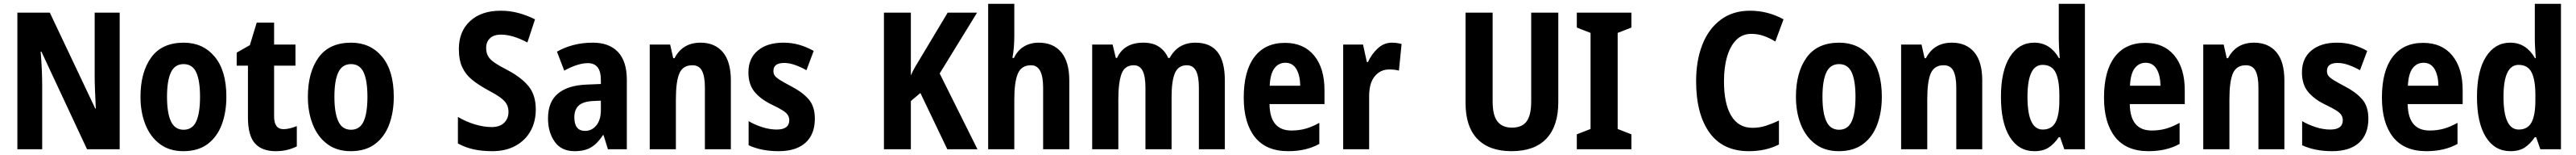

<svg xmlns="http://www.w3.org/2000/svg" viewBox="-20 -780 13497 810"><path d="M607 0H436L197 -510H193Q197 -463 199 -418Q201 -373 201 -337V0H71V-714H241L479 -213H482Q480 -257 478 -301.5Q476 -346 476 -380V-714H607Z M1166 -274Q1166 -194 1142 -129.5Q1118 -65 1068 -27.5Q1018 10 940 10Q868 10 818 -27Q768 -64 742 -128.5Q716 -193 716 -274Q716 -402 772 -479.5Q828 -557 943 -557Q1043 -557 1104.5 -484Q1166 -411 1166 -274ZM855 -274Q855 -190 875.5 -146Q896 -102 942 -102Q988 -102 1008 -145.5Q1028 -189 1028 -274Q1028 -359 1008 -402Q988 -445 942 -445Q896 -445 875.5 -402Q855 -359 855 -274Z M1465 -105Q1482 -105 1499.5 -109.5Q1517 -114 1535 -121V-15Q1511 -3 1484 3.5Q1457 10 1424 10Q1352 10 1315.5 -31Q1279 -72 1279 -166V-437H1220V-505L1289 -544L1325 -662H1416V-547H1528V-437H1416V-172Q1416 -105 1465 -105Z M2043 -274Q2043 -194 2019 -129.5Q1995 -65 1945 -27.5Q1895 10 1817 10Q1745 10 1695 -27Q1645 -64 1619 -128.5Q1593 -193 1593 -274Q1593 -402 1649 -479.5Q1705 -557 1820 -557Q1920 -557 1981.5 -484Q2043 -411 2043 -274ZM1732 -274Q1732 -190 1752.5 -146Q1773 -102 1819 -102Q1865 -102 1885 -145.5Q1905 -189 1905 -274Q1905 -359 1885 -402Q1865 -445 1819 -445Q1773 -445 1752.5 -402Q1732 -359 1732 -274Z M2787 -208Q2787 -145 2760 -96Q2733 -47 2681.5 -18.5Q2630 10 2559 10Q2507 10 2464 1Q2421 -8 2379 -30V-169Q2421 -144 2468 -130Q2515 -116 2555 -116Q2599 -116 2621.5 -138.5Q2644 -161 2644 -195Q2644 -218 2634.5 -235.5Q2625 -253 2601 -270.5Q2577 -288 2533 -311Q2487 -336 2453.5 -363Q2420 -390 2402 -428Q2384 -466 2384 -524Q2384 -616 2443 -670Q2502 -724 2603 -724Q2653 -724 2698 -711.5Q2743 -699 2783 -679L2743 -558Q2666 -599 2605 -599Q2566 -599 2546.5 -579.5Q2527 -560 2527 -530Q2527 -505 2536.5 -487.5Q2546 -470 2570.5 -453Q2595 -436 2640 -413Q2712 -375 2749.5 -329Q2787 -283 2787 -208Z M3086 -557Q3172 -557 3218 -508Q3264 -459 3264 -363V0H3165L3142 -74H3139Q3111 -31 3077.5 -10.5Q3044 10 2990 10Q2921 10 2886 -39.5Q2851 -89 2851 -161Q2851 -247 2902.5 -290.5Q2954 -334 3053 -338L3128 -341V-362Q3128 -450 3060 -450Q3033 -450 3002 -440Q2971 -430 2936 -411L2898 -510Q2936 -532 2983.5 -544.5Q3031 -557 3086 -557ZM3085 -252Q3034 -249 3011.5 -228Q2989 -207 2989 -167Q2989 -96 3045 -96Q3081 -96 3104.5 -125Q3128 -154 3128 -205V-254Z M3650 -557Q3725 -557 3767 -507.5Q3809 -458 3809 -360V0H3673V-322Q3673 -380 3658 -409.5Q3643 -439 3607 -439Q3558 -439 3539.5 -397Q3521 -355 3521 -261V0H3384V-547H3491L3507 -476H3514Q3556 -557 3650 -557Z M4249 -160Q4249 -78 4200 -34Q4151 10 4059 10Q3969 10 3902 -21V-147Q3934 -128 3973.5 -115.5Q4013 -103 4049 -103Q4115 -103 4115 -152Q4115 -166 4108 -178Q4101 -190 4080.5 -203Q4060 -216 4020 -235Q3963 -263 3932 -301.5Q3901 -340 3901 -402Q3901 -475 3950.5 -516Q4000 -557 4084 -557Q4128 -557 4166.5 -546Q4205 -535 4243 -514L4205 -413Q4177 -429 4146.5 -440Q4116 -451 4088 -451Q4032 -451 4032 -409Q4032 -394 4039.5 -384Q4047 -374 4067 -361.5Q4087 -349 4125 -329Q4182 -300 4215.5 -262.5Q4249 -225 4249 -160Z M5101 0H4943L4802 -294L4752 -252V0H4611V-714H4752V-386Q4761 -407 4775.5 -432Q4790 -457 4808 -486L4945 -714H5099L4903 -396Z M5294 -596Q5294 -562 5291.5 -532Q5289 -502 5284 -477H5292Q5311 -517 5344.5 -537Q5378 -557 5422 -557Q5498 -557 5540 -507Q5582 -457 5582 -360V0H5445V-322Q5445 -439 5382 -439Q5331 -439 5312.5 -395Q5294 -351 5294 -261V0H5157V-760H5294Z M6243 -557Q6320 -557 6358.5 -508.5Q6397 -460 6397 -359V0H6261V-321Q6261 -382 6245.5 -410.5Q6230 -439 6198 -439Q6153 -439 6135.5 -398Q6118 -357 6118 -275V0H5981V-322Q5981 -382 5966 -410.5Q5951 -439 5920 -439Q5872 -439 5855.5 -393.5Q5839 -348 5839 -259V0H5702V-547H5809L5826 -477H5832Q5869 -557 5970 -557Q6021 -557 6053 -535Q6085 -513 6100 -477H6108Q6151 -557 6243 -557Z M6712 -556Q6810 -556 6864.5 -490Q6919 -424 6919 -309V-236H6631Q6633 -98 6746 -98Q6786 -98 6820 -107.5Q6854 -117 6892 -138V-28Q6824 10 6729 10Q6613 10 6554.5 -63.5Q6496 -137 6496 -270Q6496 -409 6552 -482.5Q6608 -556 6712 -556ZM6714 -452Q6679 -452 6657 -423.5Q6635 -395 6632 -332H6792Q6791 -387 6771.5 -419.5Q6752 -452 6714 -452Z M7273 -557Q7298 -557 7323 -550L7309 -411Q7289 -417 7258 -417Q7212 -417 7182.5 -381.5Q7153 -346 7153 -278V0H7017V-547H7121L7141 -456H7147Q7165 -496 7197.5 -526.5Q7230 -557 7273 -557Z M8144 -246Q8144 -122 8082 -56Q8020 10 7899 10Q7782 10 7720 -54Q7658 -118 7658 -243V-714H7800V-249Q7800 -177 7825.5 -145Q7851 -113 7901 -113Q7954 -113 7978 -145.5Q8002 -178 8002 -250V-714H8144Z M8527 0H8241V-78L8313 -106V-608L8241 -636V-714H8527V-636L8455 -608V-106L8527 -78Z M9155 -603Q9108 -603 9076.5 -571.5Q9045 -540 9028.5 -484.5Q9012 -429 9012 -355Q9012 -238 9050 -175Q9088 -112 9161 -112Q9198 -112 9232 -123Q9266 -134 9300 -150V-25Q9232 10 9142 10Q9006 10 8936 -87Q8866 -184 8866 -356Q8866 -463 8898.5 -546Q8931 -629 8994.5 -676.5Q9058 -724 9148 -724Q9242 -724 9324 -679L9281 -563Q9252 -581 9221 -592Q9190 -603 9155 -603Z M9839 -274Q9839 -194 9815 -129.5Q9791 -65 9741 -27.5Q9691 10 9613 10Q9541 10 9491 -27Q9441 -64 9415 -128.5Q9389 -193 9389 -274Q9389 -402 9445 -479.5Q9501 -557 9616 -557Q9716 -557 9777.5 -484Q9839 -411 9839 -274ZM9528 -274Q9528 -190 9548.5 -146Q9569 -102 9615 -102Q9661 -102 9681 -145.5Q9701 -189 9701 -274Q9701 -359 9681 -402Q9661 -445 9615 -445Q9569 -445 9548.5 -402Q9528 -359 9528 -274Z M10206 -557Q10281 -557 10323 -507.5Q10365 -458 10365 -360V0H10229V-322Q10229 -380 10214 -409.5Q10199 -439 10163 -439Q10114 -439 10095.5 -397Q10077 -355 10077 -261V0H9940V-547H10047L10063 -476H10070Q10112 -557 10206 -557Z M10638 10Q10556 10 10509.5 -64Q10463 -138 10463 -274Q10463 -409 10510 -483Q10557 -557 10637 -557Q10680 -557 10712.5 -536Q10745 -515 10767 -476H10771Q10769 -504 10767.5 -530Q10766 -556 10766 -575V-760H10903V0H10795L10773 -63H10766Q10742 -28 10713 -9Q10684 10 10638 10ZM10682 -103Q10728 -103 10748.5 -140Q10769 -177 10769 -256V-283Q10769 -363 10749 -402Q10729 -441 10681 -441Q10602 -441 10602 -274Q10602 -103 10682 -103Z M11219 -556Q11317 -556 11371.5 -490Q11426 -424 11426 -309V-236H11138Q11140 -98 11253 -98Q11293 -98 11327 -107.5Q11361 -117 11399 -138V-28Q11331 10 11236 10Q11120 10 11061.5 -63.5Q11003 -137 11003 -270Q11003 -409 11059 -482.5Q11115 -556 11219 -556ZM11221 -452Q11186 -452 11164 -423.5Q11142 -395 11139 -332H11299Q11298 -387 11278.5 -419.5Q11259 -452 11221 -452Z M11789 -557Q11864 -557 11906 -507.5Q11948 -458 11948 -360V0H11812V-322Q11812 -380 11797 -409.5Q11782 -439 11746 -439Q11697 -439 11678.5 -397Q11660 -355 11660 -261V0H11523V-547H11630L11646 -476H11653Q11695 -557 11789 -557Z M12388 -160Q12388 -78 12339 -34Q12290 10 12198 10Q12108 10 12041 -21V-147Q12073 -128 12112.5 -115.5Q12152 -103 12188 -103Q12254 -103 12254 -152Q12254 -166 12247 -178Q12240 -190 12219.5 -203Q12199 -216 12159 -235Q12102 -263 12071 -301.5Q12040 -340 12040 -402Q12040 -475 12089.5 -516Q12139 -557 12223 -557Q12267 -557 12305.5 -546Q12344 -535 12382 -514L12344 -413Q12316 -429 12285.5 -440Q12255 -451 12227 -451Q12171 -451 12171 -409Q12171 -394 12178.5 -384Q12186 -374 12206 -361.5Q12226 -349 12264 -329Q12321 -300 12354.5 -262.5Q12388 -225 12388 -160Z M12675 -556Q12773 -556 12827.5 -490Q12882 -424 12882 -309V-236H12594Q12596 -98 12709 -98Q12749 -98 12783 -107.5Q12817 -117 12855 -138V-28Q12787 10 12692 10Q12576 10 12517.5 -63.5Q12459 -137 12459 -270Q12459 -409 12515 -482.5Q12571 -556 12675 -556ZM12677 -452Q12642 -452 12620 -423.5Q12598 -395 12595 -332H12755Q12754 -387 12734.5 -419.5Q12715 -452 12677 -452Z M13132 10Q13050 10 13003.5 -64Q12957 -138 12957 -274Q12957 -409 13004 -483Q13051 -557 13131 -557Q13174 -557 13206.5 -536Q13239 -515 13261 -476H13265Q13263 -504 13261.5 -530Q13260 -556 13260 -575V-760H13397V0H13289L13267 -63H13260Q13236 -28 13207 -9Q13178 10 13132 10ZM13176 -103Q13222 -103 13242.5 -140Q13263 -177 13263 -256V-283Q13263 -363 13243 -402Q13223 -441 13175 -441Q13096 -441 13096 -274Q13096 -103 13176 -103Z"/></svg>

Font: Noto Sans Khmer UI Condensed
Style: Bold
Weight: 700
Width: 3
Designer: Danh Hong and the Monotype Design Team
Foundry: Monotype Imaging Inc.
Version: Version 2.002; ttfautohint (v1.8.4.7-5d5b)